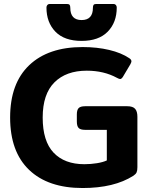

<svg xmlns="http://www.w3.org/2000/svg" viewBox="-20 -932 743 967"><path d="M214 -894Q214 -902 218.5 -907Q223 -912 230 -912H317Q327 -912 330.5 -907.5Q334 -903 334 -893Q334 -831 391 -831Q448 -831 448 -893Q448 -903 451.5 -907.5Q455 -912 465 -912H552Q559 -912 563.5 -907Q568 -902 568 -894Q568 -819 522.5 -772.5Q477 -726 391 -726Q304 -726 259 -772.5Q214 -819 214 -894ZM31 -340Q31 -512 127 -603.5Q223 -695 396 -695Q469 -695 530 -680.5Q591 -666 631 -639Q642 -632 642 -623Q642 -619 637 -609L599 -545Q592 -534 585 -534Q580 -534 569 -540Q503 -576 417 -576Q313 -576 254 -517Q195 -458 195 -340Q195 -221 250 -163Q305 -105 405 -105Q437 -105 468 -110Q499 -115 518 -124V-278H409Q385 -278 376 -287.5Q367 -297 367 -320V-356Q367 -378 376 -387.5Q385 -397 409 -397H621Q649 -397 660.5 -384Q672 -371 672 -344V-90Q672 -73 668 -64Q664 -55 652 -47Q555 15 396 15Q222 15 126.5 -76.5Q31 -168 31 -340Z"/></svg>

Font: Mitr Medium
Style: Regular
Weight: 500
Designer: Thanarat Vachiruckul
Foundry: Cadson Demak
Version: Version 1.003